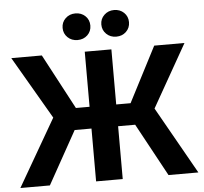

<svg xmlns="http://www.w3.org/2000/svg" viewBox="-61 -1009 1140 1073"><g transform="rotate(-5 509.0 -472.5)"><path d="M584 -727.5V0H434.6V-727.5ZM9.8 0 227.1 -376 22.5 -727.5H193.8L357.9 -418.5H664.6L824.2 -727.5H994.1L795.4 -377L1008.3 0H840.8L679.7 -296.4H340.3L175.3 0ZM617.7 -795.9Q584.5 -795.9 562.3 -817.4Q540 -838.9 540 -870.6Q540 -902.3 562.5 -923.8Q585 -945.3 617.7 -945.3Q650.9 -945.3 673.1 -924.1Q695.3 -902.8 695.3 -870.6Q695.3 -838.4 673.1 -817.1Q650.9 -795.9 617.7 -795.9ZM400.9 -795.9Q367.2 -795.9 345 -817.4Q322.8 -838.9 322.8 -870.6Q322.8 -902.3 345.2 -923.8Q367.7 -945.3 400.9 -945.3Q434.1 -945.3 456.3 -924.1Q478.5 -902.8 478.5 -870.6Q478.5 -838.4 456.3 -817.1Q434.1 -795.9 400.9 -795.9Z"/></g></svg>

Font: Inter 28pt
Style: Bold
Weight: 700
Designer: Rasmus Andersson
Foundry: rsms
Version: Version 4.001;git-66647c0bb